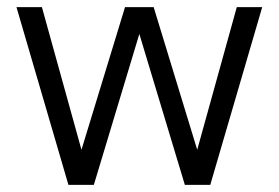

<svg xmlns="http://www.w3.org/2000/svg" viewBox="-20 -516 778 536"><path d="M171 0 26 -496H97L216 -67H198L329 -496H409L540 -67H522L641 -496H712L567 0H496L360 -451H378L242 0Z"/></svg>

Font: DM Sans 24pt Light
Style: Regular
Weight: 300
Designer: Colophon Foundry, Jonny Pinhorn
Foundry: Colophon Foundry
Version: Version 4.004;gftools[0.9.30]